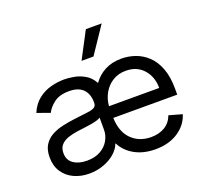

<svg xmlns="http://www.w3.org/2000/svg" viewBox="-134 -944 1193 1117"><g transform="rotate(-20 462.5 -385.5)"><path d="M647.7 11.4Q573.9 11.4 519.9 -18.6Q465.9 -48.7 440.3 -99.4H437.5Q426.8 -68.9 397.5 -43.3Q368.3 -17.8 326.5 -2.5Q284.8 12.8 237.2 12.8Q185.4 12.8 143.1 -6.9Q100.9 -26.6 76 -64.1Q51.1 -101.6 51.1 -154.8Q51.1 -201.7 69.8 -231Q88.4 -260.3 119.1 -277.2Q149.9 -294 187.5 -302.4Q225.1 -310.7 262.8 -315.3Q312.5 -321.7 343.6 -325.3Q374.6 -328.8 389 -337Q403.4 -345.2 403.4 -365.1V-367.9Q403.4 -420.1 374.6 -449.4Q345.9 -478.7 288.4 -478.7Q228.7 -478.7 194.4 -452.4Q160.2 -426.1 146.3 -396.3L66.8 -424.7Q88.1 -474.4 123.8 -502.3Q159.4 -530.2 201.9 -541.4Q244.3 -552.6 285.5 -552.6Q311.4 -552.6 345.2 -546.5Q378.9 -540.5 411 -522Q443.2 -503.6 463.8 -465.6Q492.9 -506.7 536.9 -529.7Q581 -552.6 639.2 -552.6Q681.8 -552.6 723.4 -538.4Q764.9 -524.1 799 -492.4Q833.1 -460.6 853.3 -408.4Q873.6 -356.2 873.6 -279.8V-244.3H477.6Q480.5 -157 527.5 -110.4Q574.6 -63.9 647.7 -63.9Q697.1 -63.9 732.6 -85.2Q768.1 -106.5 784.1 -149.1L865.1 -126.4Q845.9 -64.6 788.4 -26.6Q730.8 11.4 647.7 11.4ZM250 -62.5Q299.7 -62.5 334 -82Q368.3 -101.6 385.8 -132.5Q403.4 -163.4 403.4 -197.4V-274.1Q398.1 -267.8 380.1 -262.6Q362.2 -257.5 339 -253.7Q315.7 -250 293.9 -247.3Q272 -244.7 258.5 -242.9Q225.9 -238.6 197.6 -229.2Q169.4 -219.8 152.2 -201.2Q134.9 -182.5 134.9 -150.6Q134.9 -106.9 167.4 -84.7Q199.9 -62.5 250 -62.5ZM477.6 -316.8H788.4Q788.4 -386 747.9 -431.6Q707.4 -477.3 639.2 -477.3Q591.3 -477.3 556.1 -454.7Q521 -432.2 500.7 -395.6Q480.5 -359 477.6 -316.8ZM417.6 -619.3 504.3 -784.1H602.3L491.5 -619.3Z"/></g></svg>

Font: Inter UI
Style: Regular
Weight: 400
Designer: Rasmus Andersson
Foundry: rsms
Version: 3.2;8d6f07862